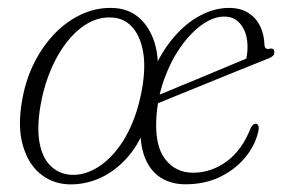

<svg xmlns="http://www.w3.org/2000/svg" viewBox="-20 -470 739 498"><path d="M278.5 -449Q314 -446.5 339.2 -425.2Q364.5 -404 377.8 -368.5Q391 -333 389.5 -287L379 -290Q401 -339 432.2 -375Q463.5 -411 500.2 -430.2Q537 -449.5 574 -449.5Q604 -449.5 624.2 -436.5Q644.5 -423.5 655 -401.5Q665.5 -379.5 666 -352.5Q666.5 -347 669.8 -344.5Q673 -342 678.5 -343.5Q684.5 -345 688 -342.8Q691.5 -340.5 691.5 -334.5Q692 -329.5 688.5 -325.8Q685 -322 678 -319Q659 -311.5 629.2 -299.5Q599.5 -287.5 565.5 -273.8Q531.5 -260 497.8 -246.2Q464 -232.5 436.2 -221.2Q408.5 -210 391.8 -203Q375 -196 375 -196L371.5 -215Q371.5 -215 389.2 -222.5Q407 -230 436.2 -242Q465.5 -254 499.5 -268.2Q533.5 -282.5 566.2 -296Q599 -309.5 623.5 -320L618 -312Q619.5 -320.5 620.8 -329.8Q622 -339 622 -348Q622 -383 605.8 -405Q589.5 -427 562 -427Q533.5 -427 503.8 -405.8Q474 -384.5 448.2 -347.8Q422.5 -311 405.5 -263.5Q388.5 -216 385.5 -163Q381.5 -92 408.5 -57Q435.5 -22 481 -22Q527.5 -22 567.8 -51.2Q608 -80.5 630.5 -138.5Q634 -144.5 636.8 -146.8Q639.5 -149 643.5 -149Q647.5 -149 649.5 -145.2Q651.5 -141.5 651 -135Q645 -99 619.5 -66Q594 -33 553.5 -12.5Q513 8 461 8Q425 8 398 -8.5Q371 -25 356.8 -58.8Q342.5 -92.5 344.5 -144L357 -140.5Q338 -91 306.2 -57Q274.5 -23 235.5 -6.5Q196.5 10 155 8Q114 5.5 83.2 -20.2Q52.5 -46 39 -93.8Q25.5 -141.5 37 -207.5Q46 -262 69 -307.5Q92 -353 124.8 -385.8Q157.5 -418.5 196.8 -435.2Q236 -452 278.5 -449ZM165.5 -16.5Q188.5 -15.5 211.5 -24.8Q234.5 -34 256 -52.8Q277.5 -71.5 296 -99.2Q314.5 -127 328 -163Q341.5 -199 349 -242.5Q358.5 -299.5 350.5 -339.2Q342.5 -379 321.8 -401Q301 -423 271 -424.5Q246 -426.5 222 -416.5Q198 -406.5 176.2 -386Q154.5 -365.5 136.5 -336.8Q118.5 -308 105.2 -272.2Q92 -236.5 85 -196Q75 -137 83 -97.5Q91 -58 113 -38Q135 -18 165.5 -16.5Z"/></svg>

Font: Fraunces 72pt Soft Wonky ExtraLight
Style: Italic
Weight: 250
Italic angle: -16°
Version: Version 1.000;[b76b70a41]